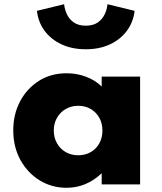

<svg xmlns="http://www.w3.org/2000/svg" viewBox="-20 -876 770 912"><path d="M296.5 16Q226 16 168.5 -19.2Q111 -54.5 77 -116.2Q43 -178 43 -257Q43 -333.5 75.5 -394.8Q108 -456 165 -492Q222 -528 296.5 -528Q345 -528 388.8 -511.5Q432.5 -495 463 -465V-512H645.5V0H463V-53Q427 -19 385.2 -1.5Q343.5 16 296.5 16ZM351.5 -138.5Q385.5 -138.5 411.5 -153.8Q437.5 -169 452 -195.5Q466.5 -222 466.5 -256Q466.5 -290 451.8 -316.5Q437 -343 411 -358.2Q385 -373.5 351.5 -373.5Q318.5 -373.5 292.2 -358.2Q266 -343 250.8 -316.5Q235.5 -290 235.5 -256Q235.5 -222.5 250.5 -195.8Q265.5 -169 291.8 -153.8Q318 -138.5 351.5 -138.5ZM387.5 -642Q322.5 -642 272.5 -665.2Q222.5 -688.5 192 -729.5Q161.5 -770.5 155.5 -824.5L284.5 -856Q287 -831.5 298 -808Q309 -784.5 331 -769.2Q353 -754 387.5 -754Q422.5 -754 444.2 -769.2Q466 -784.5 477.2 -808Q488.5 -831.5 490.5 -856L619.5 -824.5Q613 -770.5 582.5 -729.5Q552 -688.5 502.2 -665.2Q452.5 -642 387.5 -642Z"/></svg>

Font: Spartan Thin ExtraBold
Style: Regular
Weight: 800
Version: Version 1.004